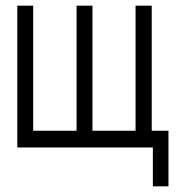

<svg xmlns="http://www.w3.org/2000/svg" viewBox="-20 -520 640 677"><path d="M41 -500V0H519V137H574V-59H515V-500H458V-59H306V-500H250V-59H97V-500Z"/></svg>

Font: LT Wave Mono Light
Style: Regular
Weight: 300
Designer: Daniel Lyons
Version: Version 2.5 (Glyphs App)